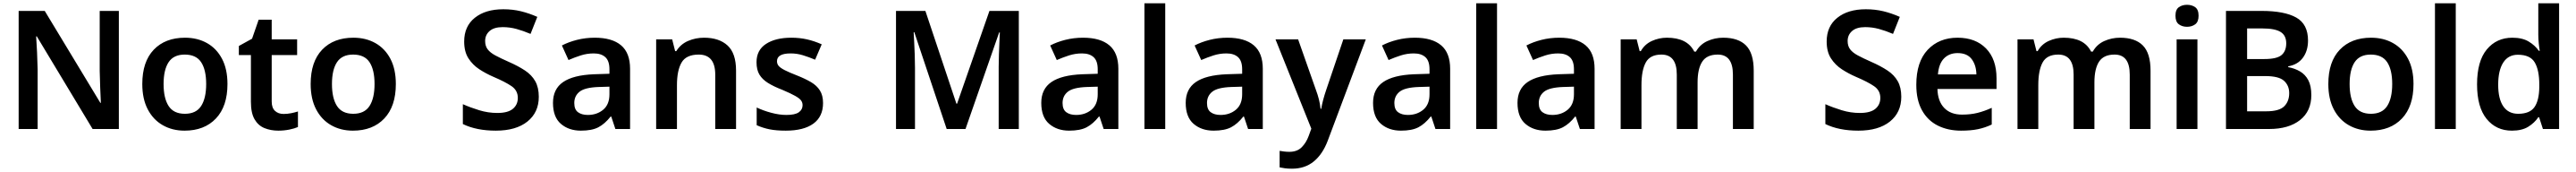

<svg xmlns="http://www.w3.org/2000/svg" viewBox="-20 -780 15603 1040"><path d="M700 0H541L203 -560H199Q202 -515 204.5 -463.5Q207 -412 208 -360V0H93V-714H251L588 -158H591Q589 -198 587 -250Q585 -302 584 -351V-714H700Z M1358 -272Q1358 -137 1288 -63.5Q1218 10 1098 10Q1024 10 966 -23Q908 -56 875 -119Q842 -182 842 -272Q842 -407 911.5 -479.5Q981 -552 1101 -552Q1176 -552 1234 -519.5Q1292 -487 1325 -424.5Q1358 -362 1358 -272ZM971 -272Q971 -186 1001.5 -139Q1032 -92 1100 -92Q1168 -92 1198.5 -139Q1229 -186 1229 -272Q1229 -358 1198.5 -404Q1168 -450 1099 -450Q1032 -450 1001.5 -404Q971 -358 971 -272Z M1698 -91Q1721 -91 1743.5 -95.5Q1766 -100 1785 -106V-12Q1765 -3 1733 3.5Q1701 10 1666 10Q1620 10 1582 -5.5Q1544 -21 1522 -59Q1500 -97 1500 -165V-447H1427V-502L1507 -546L1547 -661H1626V-542H1780V-447H1626V-166Q1626 -128 1646 -109.5Q1666 -91 1698 -91Z M2378 -272Q2378 -137 2308 -63.5Q2238 10 2118 10Q2044 10 1986 -23Q1928 -56 1895 -119Q1862 -182 1862 -272Q1862 -407 1931.5 -479.5Q2001 -552 2121 -552Q2196 -552 2254 -519.5Q2312 -487 2345 -424.5Q2378 -362 2378 -272ZM1991 -272Q1991 -186 2021.5 -139Q2052 -92 2120 -92Q2188 -92 2218.5 -139Q2249 -186 2249 -272Q2249 -358 2218.5 -404Q2188 -450 2119 -450Q2052 -450 2021.5 -404Q1991 -358 1991 -272Z M3244 -195Q3244 -100 3175 -45Q3106 10 2984 10Q2866 10 2784 -30V-150Q2829 -130 2883 -113.5Q2937 -97 2993 -97Q3057 -97 3087 -122Q3117 -147 3117 -188Q3117 -233 3079 -259Q3041 -285 2968 -316Q2924 -335 2884 -361Q2844 -387 2818 -427Q2792 -467 2792 -529Q2792 -621 2856.5 -672.5Q2921 -724 3029 -724Q3086 -724 3135.5 -712Q3185 -700 3235 -678L3194 -575Q3149 -594 3108.5 -605Q3068 -616 3025 -616Q2973 -616 2946 -592.5Q2919 -569 2919 -532Q2919 -502 2934 -482Q2949 -462 2980.5 -445Q3012 -428 3062 -406Q3119 -381 3160 -354Q3201 -327 3222.5 -289Q3244 -251 3244 -195Z M3583 -552Q3688 -552 3742.5 -506Q3797 -460 3797 -364V0H3708L3683 -75H3679Q3644 -31 3605 -10.5Q3566 10 3499 10Q3426 10 3378 -31Q3330 -72 3330 -158Q3330 -242 3391.5 -284Q3453 -326 3578 -331L3672 -334V-361Q3672 -412 3647 -434.5Q3622 -457 3577 -457Q3536 -457 3498.5 -445Q3461 -433 3424 -417L3384 -505Q3424 -526 3475.5 -539Q3527 -552 3583 -552ZM3606 -254Q3523 -251 3491 -225.5Q3459 -200 3459 -157Q3459 -118 3481.5 -101.5Q3504 -85 3541 -85Q3596 -85 3634 -116.5Q3672 -148 3672 -210V-256Z M4245 -552Q4336 -552 4387.5 -505Q4439 -458 4439 -353V0H4313V-328Q4313 -450 4213 -450Q4137 -450 4109 -402Q4081 -354 4081 -265V0H3955V-542H4052L4070 -471H4077Q4103 -513 4148.5 -532.5Q4194 -552 4245 -552Z M4966 -157Q4966 -75 4907.5 -32.5Q4849 10 4740 10Q4683 10 4642.5 2Q4602 -6 4564 -23V-130Q4604 -111 4652.5 -98Q4701 -85 4744 -85Q4796 -85 4819 -101Q4842 -117 4842 -144Q4842 -160 4833 -172.5Q4824 -185 4797.5 -200Q4771 -215 4719 -237Q4667 -257 4632.5 -278.5Q4598 -300 4580.5 -329Q4563 -358 4563 -404Q4563 -477 4620.5 -514.5Q4678 -552 4774 -552Q4824 -552 4868.5 -542Q4913 -532 4958 -512L4918 -419Q4880 -435 4844 -446Q4808 -457 4770 -457Q4687 -457 4687 -410Q4687 -393 4697.5 -381Q4708 -369 4734.5 -355.5Q4761 -342 4810 -323Q4858 -304 4893 -283.5Q4928 -263 4947 -233Q4966 -203 4966 -157Z M5715 0 5519 -585H5515Q5516 -565 5518 -528.5Q5520 -492 5521.5 -449.5Q5523 -407 5523 -370V0H5408V-714H5586L5774 -153H5778L5974 -714H6152V0H6030V-376Q6030 -410 6031.5 -450.5Q6033 -491 6034.5 -527Q6036 -563 6037 -584H6033L5829 0Z M6541 -552Q6646 -552 6700.5 -506Q6755 -460 6755 -364V0H6666L6641 -75H6637Q6602 -31 6563 -10.5Q6524 10 6457 10Q6384 10 6336 -31Q6288 -72 6288 -158Q6288 -242 6349.5 -284Q6411 -326 6536 -331L6630 -334V-361Q6630 -412 6605 -434.5Q6580 -457 6535 -457Q6494 -457 6456.5 -445Q6419 -433 6382 -417L6342 -505Q6382 -526 6433.5 -539Q6485 -552 6541 -552ZM6564 -254Q6481 -251 6449 -225.5Q6417 -200 6417 -157Q6417 -118 6439.5 -101.5Q6462 -85 6499 -85Q6554 -85 6592 -116.5Q6630 -148 6630 -210V-256Z M7039 0H6913V-760H7039Z M7416 -552Q7521 -552 7575.5 -506Q7630 -460 7630 -364V0H7541L7516 -75H7512Q7477 -31 7438 -10.5Q7399 10 7332 10Q7259 10 7211 -31Q7163 -72 7163 -158Q7163 -242 7224.5 -284Q7286 -326 7411 -331L7505 -334V-361Q7505 -412 7480 -434.5Q7455 -457 7410 -457Q7369 -457 7331.5 -445Q7294 -433 7257 -417L7217 -505Q7257 -526 7308.5 -539Q7360 -552 7416 -552ZM7439 -254Q7356 -251 7324 -225.5Q7292 -200 7292 -157Q7292 -118 7314.5 -101.5Q7337 -85 7374 -85Q7429 -85 7467 -116.5Q7505 -148 7505 -210V-256Z M7707 -542H7844L7952 -236Q7963 -207 7970 -179Q7977 -151 7980 -122H7984Q7988 -147 7996 -177Q8004 -207 8014 -236L8118 -542H8254L8023 72Q7992 153 7938.5 196.5Q7885 240 7807 240Q7782 240 7764 237.5Q7746 235 7732 232V132Q7743 134 7758.5 136Q7774 138 7791 138Q7838 138 7865.5 110.5Q7893 83 7908 42L7924 -2Z M8551 -552Q8656 -552 8710.5 -506Q8765 -460 8765 -364V0H8676L8651 -75H8647Q8612 -31 8573 -10.5Q8534 10 8467 10Q8394 10 8346 -31Q8298 -72 8298 -158Q8298 -242 8359.5 -284Q8421 -326 8546 -331L8640 -334V-361Q8640 -412 8615 -434.5Q8590 -457 8545 -457Q8504 -457 8466.5 -445Q8429 -433 8392 -417L8352 -505Q8392 -526 8443.5 -539Q8495 -552 8551 -552ZM8574 -254Q8491 -251 8459 -225.5Q8427 -200 8427 -157Q8427 -118 8449.5 -101.5Q8472 -85 8509 -85Q8564 -85 8602 -116.5Q8640 -148 8640 -210V-256Z M9049 0H8923V-760H9049Z M9426 -552Q9531 -552 9585.5 -506Q9640 -460 9640 -364V0H9551L9526 -75H9522Q9487 -31 9448 -10.5Q9409 10 9342 10Q9269 10 9221 -31Q9173 -72 9173 -158Q9173 -242 9234.5 -284Q9296 -326 9421 -331L9515 -334V-361Q9515 -412 9490 -434.5Q9465 -457 9420 -457Q9379 -457 9341.5 -445Q9304 -433 9267 -417L9227 -505Q9267 -526 9318.5 -539Q9370 -552 9426 -552ZM9449 -254Q9366 -251 9334 -225.5Q9302 -200 9302 -157Q9302 -118 9324.5 -101.5Q9347 -85 9384 -85Q9439 -85 9477 -116.5Q9515 -148 9515 -210V-256Z M10419 -552Q10511 -552 10557.5 -505Q10604 -458 10604 -353V0H10478V-329Q10478 -450 10386 -450Q10320 -450 10292 -407Q10264 -364 10264 -282V0H10138V-329Q10138 -450 10045 -450Q9976 -450 9950 -402Q9924 -354 9924 -265V0H9798V-542H9895L9913 -471H9920Q9944 -513 9987.5 -532.5Q10031 -552 10078 -552Q10139 -552 10180.5 -531.5Q10222 -511 10244 -468H10254Q10279 -512 10324 -532Q10369 -552 10419 -552Z M11498 -195Q11498 -100 11429 -45Q11360 10 11238 10Q11120 10 11038 -30V-150Q11083 -130 11137 -113.5Q11191 -97 11247 -97Q11311 -97 11341 -122Q11371 -147 11371 -188Q11371 -233 11333 -259Q11295 -285 11222 -316Q11178 -335 11138 -361Q11098 -387 11072 -427Q11046 -467 11046 -529Q11046 -621 11110.5 -672.5Q11175 -724 11283 -724Q11340 -724 11389.5 -712Q11439 -700 11489 -678L11448 -575Q11403 -594 11362.5 -605Q11322 -616 11279 -616Q11227 -616 11200 -592.5Q11173 -569 11173 -532Q11173 -502 11188 -482Q11203 -462 11234.5 -445Q11266 -428 11316 -406Q11373 -381 11414 -354Q11455 -327 11476.5 -289Q11498 -251 11498 -195Z M11839 -552Q11948 -552 12011.5 -487Q12075 -422 12075 -306V-242H11717Q11719 -168 11758 -127.5Q11797 -87 11866 -87Q11918 -87 11960 -97.5Q12002 -108 12046 -128V-27Q12006 -8 11963 1Q11920 10 11860 10Q11781 10 11719.5 -20.5Q11658 -51 11623.5 -113Q11589 -175 11589 -267Q11589 -406 11658 -479Q11727 -552 11839 -552ZM11839 -459Q11788 -459 11756.5 -426.5Q11725 -394 11720 -330H11953Q11952 -386 11924.5 -422.5Q11897 -459 11839 -459Z M12823 -552Q12915 -552 12961.5 -505Q13008 -458 13008 -353V0H12882V-329Q12882 -450 12790 -450Q12724 -450 12696 -407Q12668 -364 12668 -282V0H12542V-329Q12542 -450 12449 -450Q12380 -450 12354 -402Q12328 -354 12328 -265V0H12202V-542H12299L12317 -471H12324Q12348 -513 12391.5 -532.5Q12435 -552 12482 -552Q12543 -552 12584.5 -531.5Q12626 -511 12648 -468H12658Q12683 -512 12728 -532Q12773 -552 12823 -552Z M13229 -751Q13258 -751 13278.5 -736.5Q13299 -722 13299 -685Q13299 -648 13278.5 -633Q13258 -618 13229 -618Q13200 -618 13179.5 -633Q13159 -648 13159 -685Q13159 -722 13179.5 -736.5Q13200 -751 13229 -751ZM13292 -542V0H13166V-542Z M13680 -714Q13819 -714 13890.5 -674Q13962 -634 13962 -535Q13962 -473 13931 -431Q13900 -389 13842 -379V-374Q13881 -367 13913 -348.5Q13945 -330 13963.5 -295.5Q13982 -261 13982 -205Q13982 -108 13913.5 -54Q13845 0 13726 0H13465V-714ZM13697 -423Q13773 -423 13801.5 -447Q13830 -471 13830 -518Q13830 -566 13795.5 -587Q13761 -608 13687 -608H13593V-423ZM13593 -320V-107H13709Q13787 -107 13817.5 -137Q13848 -167 13848 -217Q13848 -263 13816.5 -291.5Q13785 -320 13703 -320Z M14601 -272Q14601 -137 14531 -63.5Q14461 10 14341 10Q14267 10 14209 -23Q14151 -56 14118 -119Q14085 -182 14085 -272Q14085 -407 14154.5 -479.5Q14224 -552 14344 -552Q14419 -552 14477 -519.5Q14535 -487 14568 -424.5Q14601 -362 14601 -272ZM14214 -272Q14214 -186 14244.5 -139Q14275 -92 14343 -92Q14411 -92 14441.5 -139Q14472 -186 14472 -272Q14472 -358 14441.5 -404Q14411 -450 14342 -450Q14275 -450 14244.5 -404Q14214 -358 14214 -272Z M14857 0H14731V-760H14857Z M15197 10Q15102 10 15044 -61Q14986 -132 14986 -270Q14986 -410 15045 -481Q15104 -552 15200 -552Q15260 -552 15298.5 -529Q15337 -506 15360 -473H15366Q15363 -487 15360 -516Q15357 -545 15357 -570V-760H15483V0H15385L15362 -71H15357Q15334 -37 15296 -13.5Q15258 10 15197 10ZM15235 -92Q15305 -92 15333.5 -132Q15362 -172 15363 -253V-269Q15363 -356 15335.5 -402.5Q15308 -449 15233 -449Q15175 -449 15144.5 -401.5Q15114 -354 15114 -268Q15114 -182 15145 -137Q15176 -92 15235 -92Z"/></svg>

Font: Noto Sans Malayalam SemiBold
Style: Regular
Weight: 600
Designer: Jelle Bosma - Monotype Design Team
Foundry: Monotype Imaging Inc.
Version: Version 2.104; ttfautohint (v1.8.4.7-5d5b)